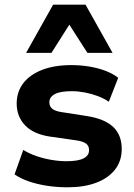

<svg xmlns="http://www.w3.org/2000/svg" viewBox="-20 -786 572 817"><path d="M268 11Q222 11 180 4.5Q138 -2 103 -14Q68 -26 42 -44L79 -148Q105 -132 136 -121.5Q167 -111 200 -105.5Q233 -100 263 -100Q312 -100 335.5 -112Q359 -124 359 -147Q359 -166 345.5 -175.5Q332 -185 303 -189L191 -205Q121 -216 86 -253.5Q51 -291 51 -345Q51 -394 78 -430.5Q105 -467 157.5 -488Q210 -509 284 -509Q322 -509 359 -503Q396 -497 428 -485Q460 -473 483 -455L443 -353Q423 -367 396.5 -377Q370 -387 341 -392.5Q312 -398 286 -398Q236 -398 213 -385.5Q190 -373 190 -351Q190 -333 202.5 -323Q215 -313 242 -309L351 -292Q426 -280 462 -245.5Q498 -211 498 -152Q498 -101 469.5 -64.5Q441 -28 389.5 -8.5Q338 11 268 11ZM91 -561 206 -766H344L459 -561H352L275 -681L199 -561Z"/></svg>

Font: Nunito Sans 9pt ExtraBold
Style: Regular
Weight: 800
Version: Version 3.101;gftools[0.9.27]